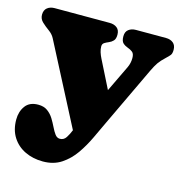

<svg xmlns="http://www.w3.org/2000/svg" viewBox="-105 -594 832 880"><g transform="rotate(15 311.5 -153.5)"><path d="M224.6 72.3Q243.2 72.3 253.9 55.7Q264.6 39.1 272.5 19L73.7 -364.7Q64.9 -381.8 46.9 -394.8Q28.8 -407.7 13.7 -421.9Q-1.5 -436 -1.5 -456.1Q-1.5 -478 12.2 -489Q25.9 -500 46.9 -500H308.1Q329.1 -500 342.8 -489.3Q356.4 -478.5 356.4 -456.5Q356.4 -437 347.7 -427.7Q338.9 -418.5 327.4 -413.8Q315.9 -409.2 307.1 -403.6Q298.3 -397.9 298.3 -386.2Q298.3 -372.6 302.7 -358.9Q307.1 -345.2 313.5 -332.5L379.9 -200.2L439.9 -325.2Q450.2 -346.7 450.2 -371.1Q450.2 -391.6 440.2 -399.4Q430.2 -407.2 417.2 -411.6Q404.3 -416 394.3 -425Q384.3 -434.1 384.3 -457Q384.3 -479 398.2 -489.5Q412.1 -500 432.6 -500H575.2Q596.2 -500 609.6 -489Q623 -478 623 -456.1Q623 -439 616.7 -430.9Q610.4 -422.9 598.6 -412.1Q577.6 -392.6 566.9 -377.2Q556.2 -361.8 543.9 -335.9L411.1 -55.7Q393.1 -17.6 372.8 25.6Q352.5 68.8 326.2 106.7Q299.8 144.5 263.2 168.7Q226.6 192.9 175.8 192.9Q128.9 192.9 91.1 174.8Q53.2 156.7 31 122.1Q8.8 87.4 8.8 38.6Q8.8 0.5 28.6 -26.4Q48.3 -53.2 89.4 -53.2Q116.2 -53.2 133.5 -40.5Q150.9 -27.8 162.4 -9.3Q173.8 9.3 182.9 28.1Q191.9 46.9 201.4 59.6Q210.9 72.3 224.6 72.3Z"/></g></svg>

Font: Caprasimo
Style: Regular
Weight: 400
Designer: The DocRepair Project, Phaedra Charles, Flavia Zimbardi
Foundry: Google
Version: Version 1.001